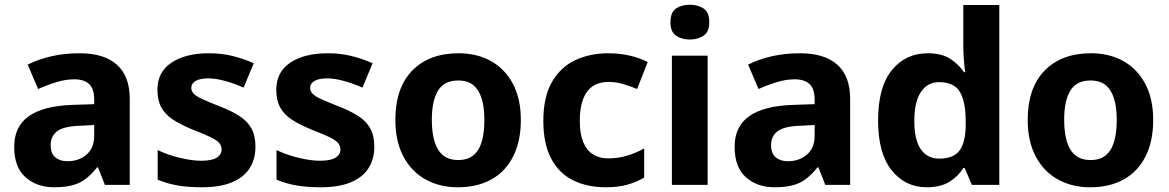

<svg xmlns="http://www.w3.org/2000/svg" viewBox="-20 -781 4939 811"><path d="M208 10Q136 10 88 -32Q40 -74 40 -161Q40 -247 102 -290.5Q164 -334 287 -338L378 -341V-358Q378 -407 356 -426.5Q334 -446 294 -446Q257 -446 218 -434Q179 -422 141 -405L97 -508Q140 -530 195.5 -543Q251 -556 317 -556Q420 -556 474 -507.5Q528 -459 528 -364V0H423L394 -74H390Q367 -45 342.5 -26Q318 -7 286 1.5Q254 10 208 10ZM265 -100Q313 -100 345.5 -128Q378 -156 378 -208V-253L321 -250Q250 -248 222 -227Q194 -206 194 -168Q194 -133 213.5 -116.5Q233 -100 265 -100Z M833 10Q775 10 731 2.5Q687 -5 646 -22V-147Q690 -126 741 -114Q792 -102 829 -102Q875 -102 895.5 -115Q916 -128 916 -150Q916 -165 906 -177Q896 -189 869 -202Q842 -215 793 -234Q744 -254 711 -275.5Q678 -297 661.5 -327Q645 -357 645 -402Q645 -477 704.5 -516.5Q764 -556 862 -556Q915 -556 960.5 -545Q1006 -534 1052 -514L1009 -411Q971 -428 931 -439Q891 -450 860 -450Q826 -450 807 -439.5Q788 -429 788 -410Q788 -396 798.5 -385Q809 -374 835.5 -362Q862 -350 910 -331Q959 -312 992 -290.5Q1025 -269 1042 -238.5Q1059 -208 1059 -161Q1059 -109 1034.5 -70.5Q1010 -32 960 -11Q910 10 833 10Z M1335 10Q1277 10 1233 2.5Q1189 -5 1148 -22V-147Q1192 -126 1243 -114Q1294 -102 1331 -102Q1377 -102 1397.5 -115Q1418 -128 1418 -150Q1418 -165 1408 -177Q1398 -189 1371 -202Q1344 -215 1295 -234Q1246 -254 1213 -275.5Q1180 -297 1163.5 -327Q1147 -357 1147 -402Q1147 -477 1206.5 -516.5Q1266 -556 1364 -556Q1417 -556 1462.5 -545Q1508 -534 1554 -514L1511 -411Q1473 -428 1433 -439Q1393 -450 1362 -450Q1328 -450 1309 -439.5Q1290 -429 1290 -410Q1290 -396 1300.5 -385Q1311 -374 1337.5 -362Q1364 -350 1412 -331Q1461 -312 1494 -290.5Q1527 -269 1544 -238.5Q1561 -208 1561 -161Q1561 -109 1536.5 -70.5Q1512 -32 1462 -11Q1412 10 1335 10Z M1914 10Q1837 10 1777.5 -23Q1718 -56 1684 -120Q1650 -184 1650 -274Q1650 -410 1721.5 -483Q1793 -556 1917 -556Q1994 -556 2053 -523.5Q2112 -491 2146 -428Q2180 -365 2180 -274Q2180 -184 2147.5 -120Q2115 -56 2055.5 -23Q1996 10 1914 10ZM1916 -105Q1955 -105 1979.5 -125Q2004 -145 2015 -183Q2026 -221 2026 -274Q2026 -328 2014.5 -365Q2003 -402 1979 -421.5Q1955 -441 1915 -441Q1856 -441 1830 -398Q1804 -355 1804 -275Q1804 -221 1815.5 -183Q1827 -145 1851.5 -125Q1876 -105 1916 -105Z M2539 10Q2460 10 2400.5 -19.5Q2341 -49 2308 -111.5Q2275 -174 2275 -270Q2275 -371 2311 -434Q2347 -497 2409 -526.5Q2471 -556 2550 -556Q2598 -556 2640.5 -546Q2683 -536 2716 -519L2671 -405Q2641 -418 2610.5 -426.5Q2580 -435 2550 -435Q2511 -435 2484 -417Q2457 -399 2443 -362.5Q2429 -326 2429 -271Q2429 -217 2443 -182Q2457 -147 2484 -129.5Q2511 -112 2548 -112Q2591 -112 2629 -123.5Q2667 -135 2701 -154V-31Q2669 -12 2630.5 -1Q2592 10 2539 10Z M2818 0V-546H2969V0ZM2894 -614Q2860 -614 2836 -630Q2812 -646 2812 -687Q2812 -730 2836 -745.5Q2860 -761 2894 -761Q2927 -761 2951.5 -745.5Q2976 -730 2976 -687Q2976 -646 2951.5 -630Q2927 -614 2894 -614Z M3251 10Q3179 10 3131 -32Q3083 -74 3083 -161Q3083 -247 3145 -290.5Q3207 -334 3330 -338L3421 -341V-358Q3421 -407 3399 -426.5Q3377 -446 3337 -446Q3300 -446 3261 -434Q3222 -422 3184 -405L3140 -508Q3183 -530 3238.5 -543Q3294 -556 3360 -556Q3463 -556 3517 -507.5Q3571 -459 3571 -364V0H3466L3437 -74H3433Q3410 -45 3385.5 -26Q3361 -7 3329 1.5Q3297 10 3251 10ZM3308 -100Q3356 -100 3388.5 -128Q3421 -156 3421 -208V-253L3364 -250Q3293 -248 3265 -227Q3237 -206 3237 -168Q3237 -133 3256.5 -116.5Q3276 -100 3308 -100Z M3894 10Q3804 10 3746.5 -61.5Q3689 -133 3689 -272Q3689 -413 3747 -484.5Q3805 -556 3899 -556Q3957 -556 3993 -533Q4029 -510 4052 -476H4057Q4054 -494 4051.5 -526.5Q4049 -559 4049 -586V-760H4201V0H4085L4055 -71H4049Q4028 -37 3991 -13.5Q3954 10 3894 10ZM3947 -111Q4009 -111 4034 -146.5Q4059 -182 4059 -255V-271Q4059 -350 4035 -392Q4011 -434 3946 -434Q3897 -434 3869.5 -392Q3842 -350 3842 -270Q3842 -190 3869.5 -150.5Q3897 -111 3947 -111Z M4585 10Q4508 10 4448.5 -23Q4389 -56 4355 -120Q4321 -184 4321 -274Q4321 -410 4392.5 -483Q4464 -556 4588 -556Q4665 -556 4724 -523.5Q4783 -491 4817 -428Q4851 -365 4851 -274Q4851 -184 4818.5 -120Q4786 -56 4726.5 -23Q4667 10 4585 10ZM4587 -105Q4626 -105 4650.5 -125Q4675 -145 4686 -183Q4697 -221 4697 -274Q4697 -328 4685.5 -365Q4674 -402 4650 -421.5Q4626 -441 4586 -441Q4527 -441 4501 -398Q4475 -355 4475 -275Q4475 -221 4486.5 -183Q4498 -145 4522.5 -125Q4547 -105 4587 -105Z"/></svg>

Font: Noto Sans Symbols
Style: Bold
Weight: 700
Version: Version 2.002